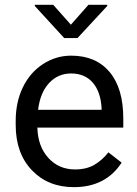

<svg xmlns="http://www.w3.org/2000/svg" viewBox="-20 -770 570 800"><path d="M287.6 9.8Q180.2 9.8 112.8 -60.8Q45.4 -131.3 45.4 -249.5V-266.1Q45.4 -344.7 75.4 -406.5Q105.5 -468.3 159.4 -503.2Q213.4 -538.1 276.4 -538.1Q379.4 -538.1 436.5 -470.2Q493.7 -402.3 493.7 -275.9V-238.3H135.7Q137.7 -160.2 181.4 -112.1Q225.1 -64 292.5 -64Q340.3 -64 373.5 -83.5Q406.7 -103 431.6 -135.3L486.8 -92.3Q420.4 9.8 287.6 9.8ZM276.4 -463.9Q221.7 -463.9 184.6 -424.1Q147.5 -384.3 138.7 -312.5H403.3V-319.3Q399.4 -388.2 366.2 -426Q333 -463.9 276.4 -463.9ZM275.4 -667 348.6 -750H426.8V-745.1L302.7 -611.3H247.6L125 -745.1V-750H201.7Z"/></svg>

Font: APIMedia Roboto
Style: Regular
Weight: 400
Designer: Google
Version: Version 2.137; 2017